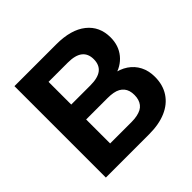

<svg xmlns="http://www.w3.org/2000/svg" viewBox="-176 -876 1047 1047"><g transform="rotate(-45 347.5 -352.5)"><path d="M71 0V-705H394Q507 -705 568.5 -656Q630 -607 630 -522Q630 -459 594 -415Q558 -371 495 -356V-372Q544 -364 578 -341Q612 -318 630.5 -282Q649 -246 649 -199Q649 -137 619.5 -92Q590 -47 535.5 -23.5Q481 0 405 0ZM219 -115H384Q408 -115 427 -119Q446 -123 459.5 -130Q473 -137 482 -148.5Q491 -160 495.5 -175Q500 -190 500 -208Q500 -227 495.5 -241.5Q491 -256 482 -267Q473 -278 459.5 -285.5Q446 -293 427 -296.5Q408 -300 384 -300H219ZM219 -415H367Q425 -415 453 -437Q481 -459 481 -503Q481 -546 453 -568Q425 -590 367 -590H219Z"/></g></svg>

Font: Nunito Sans 12pt ExtraLight ExtraBold
Style: Regular
Weight: 800
Version: Version 3.101;gftools[0.9.27]